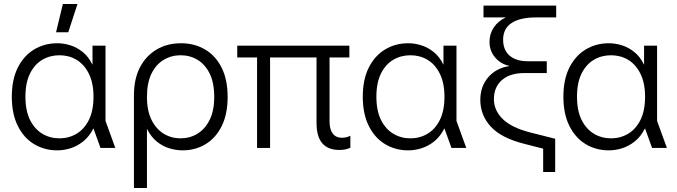

<svg xmlns="http://www.w3.org/2000/svg" viewBox="-20 -739 3379 959"><path d="M266 12Q202 12 150.5 -19Q99 -50 69 -110Q39 -170 39 -256Q39 -342 69 -401.5Q99 -461 150.5 -492Q202 -523 266 -523Q299 -523 332 -512.5Q365 -502 394 -478.5Q423 -455 441 -417H442V-511H507V-135L556 0H482L447 -97H446Q426 -57 396 -33Q366 -9 332.5 1.5Q299 12 266 12ZM277 -48Q324 -48 362.5 -71Q401 -94 424 -140Q447 -186 447 -256Q447 -325 423.5 -371.5Q400 -418 362 -440.5Q324 -463 277 -463Q230 -463 191.5 -440.5Q153 -418 130 -372Q107 -326 107 -256Q107 -186 130 -140Q153 -94 191.5 -71Q230 -48 277 -48ZM260 -578 294 -719H367L321 -578Z M649 200V-263Q649 -345 679 -402.5Q709 -460 762 -491.5Q815 -523 884 -523Q951 -523 1004 -492Q1057 -461 1087 -401Q1117 -341 1117 -255Q1117 -169 1087.5 -109.5Q1058 -50 1007 -19Q956 12 892 12Q859 12 825 1.5Q791 -9 762.5 -32.5Q734 -56 715 -94H714V200ZM882 -48Q928 -48 966 -71Q1004 -94 1027 -140Q1050 -186 1050 -255Q1050 -325 1027.5 -371Q1005 -417 967 -440Q929 -463 882 -463Q836 -463 797.5 -440Q759 -417 736.5 -371Q714 -325 714 -255Q714 -186 737 -140Q760 -94 798 -71Q836 -48 882 -48Z M1675 10Q1619 10 1590 -23Q1561 -56 1561 -126V-479H1626V-133Q1626 -93 1642 -72Q1658 -51 1687 -51Q1698 -51 1708 -53Q1718 -55 1730 -61V-1Q1717 5 1703.5 7.5Q1690 10 1675 10ZM1264 0V-479H1329V0ZM1165 -452V-511H1725V-452Z M2019 12Q1955 12 1903.5 -19Q1852 -50 1822 -110Q1792 -170 1792 -256Q1792 -342 1822 -401.5Q1852 -461 1903.5 -492Q1955 -523 2019 -523Q2052 -523 2085 -512.5Q2118 -502 2147 -478.5Q2176 -455 2194 -417H2195V-511H2260V-135L2309 0H2235L2200 -97H2199Q2179 -57 2149 -33Q2119 -9 2085.5 1.5Q2052 12 2019 12ZM2030 -48Q2077 -48 2115.5 -71Q2154 -94 2177 -140Q2200 -186 2200 -256Q2200 -325 2176.5 -371.5Q2153 -418 2115 -440.5Q2077 -463 2030 -463Q1983 -463 1944.5 -440.5Q1906 -418 1883 -372Q1860 -326 1860 -256Q1860 -186 1883 -140Q1906 -94 1944.5 -71Q1983 -48 2030 -48Z M2693 120V-45L2738 15L2601 -20Q2484 -49 2431.5 -106.5Q2379 -164 2379 -240Q2379 -307 2418.5 -353Q2458 -399 2524 -409V-410Q2481 -419 2453 -452Q2425 -485 2425 -530Q2425 -571 2447 -603Q2469 -635 2505 -651V-652H2395V-711H2758V-652H2658Q2577 -652 2535 -624Q2493 -596 2493 -541Q2493 -489 2525.5 -461Q2558 -433 2618 -433H2711V-374H2598Q2527 -374 2487 -339Q2447 -304 2447 -244Q2447 -188 2490.5 -145Q2534 -102 2626 -78L2753 -46V120Z M3021 12Q2957 12 2905.5 -19Q2854 -50 2824 -110Q2794 -170 2794 -256Q2794 -342 2824 -401.5Q2854 -461 2905.5 -492Q2957 -523 3021 -523Q3054 -523 3087 -512.5Q3120 -502 3149 -478.5Q3178 -455 3196 -417H3197V-511H3262V-135L3311 0H3237L3202 -97H3201Q3181 -57 3151 -33Q3121 -9 3087.5 1.5Q3054 12 3021 12ZM3032 -48Q3079 -48 3117.5 -71Q3156 -94 3179 -140Q3202 -186 3202 -256Q3202 -325 3178.5 -371.5Q3155 -418 3117 -440.5Q3079 -463 3032 -463Q2985 -463 2946.5 -440.5Q2908 -418 2885 -372Q2862 -326 2862 -256Q2862 -186 2885 -140Q2908 -94 2946.5 -71Q2985 -48 3032 -48Z"/></svg>

Font: TikTok Sans 24pt Light
Style: Regular
Weight: 300
Version: Version 4.000